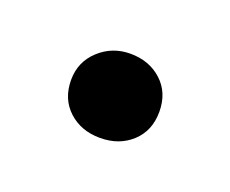

<svg xmlns="http://www.w3.org/2000/svg" viewBox="-36 -125 216 180"><g transform="rotate(20 72.5 -35.0)"><path d="M28 -35Q28 -53 41 -65Q54 -77 72 -77Q91 -77 103.5 -65.5Q116 -54 116 -35Q116 -16 103.5 -4.5Q91 7 72 7Q53 7 40.5 -4.5Q28 -16 28 -35Z"/></g></svg>

Font: Mona Sans Condensed
Style: Regular
Weight: 400
Width: 3
Designer: Deni Anggara
Foundry: GitHub
Version: Version 2.000